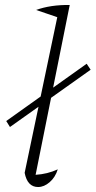

<svg xmlns="http://www.w3.org/2000/svg" viewBox="-20 -746 384 771"><path d="M212 -66Q202 -34 179.5 -14.5Q157 5 133 5Q90 5 79 -52L210 -677L125 -706Q183 -727 260 -726L123 -44Q171 -47 212 -66ZM20 -236 5 -260 328 -490 344 -466Z"/></svg>

Font: Piazzolla ExtraLight
Style: Italic
Weight: 200
Italic angle: -11.3°
Designer: Juan Pablo del Peral
Foundry: Huerta Tipografica
Version: Version 1.330